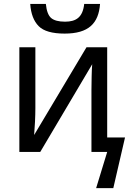

<svg xmlns="http://www.w3.org/2000/svg" viewBox="-20 -778 670 983"><path d="M560.1 185.1 620.1 -74.2H528.8V-536.1H422.9L154.8 -86.9C158.2 -127.4 161.1 -181.2 161.1 -224.1V-536.1H79.1V0H186L452.1 -449.2C450.7 -433.6 449.7 -412.6 449.2 -386.7C448.7 -360.4 448.2 -336.9 448.2 -316.9V0H528.8L472.2 185.1ZM311 -606C433.6 -606 484.9 -658.2 492.2 -757.8H411.1C403.8 -689 369.1 -667 313 -667C280.3 -667 256.8 -673.3 242.2 -685.5C227.5 -697.8 218.3 -722.2 214.8 -757.8H134.8C138.2 -707.5 152.8 -669.4 178.2 -644C203.1 -618.7 247.6 -606 311 -606Z"/></svg>

Font: Avrile Sans
Style: Regular
Weight: 400
Designer: Monotype Design Team, Google (font), Stefan Peev (BGR Cyrillic), Cristiano Sobral (main changes)
Foundry: The Avrile Sans Project Authors
Version: Version 3.110